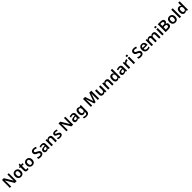

<svg xmlns="http://www.w3.org/2000/svg" viewBox="2000 -6393 12266 12266"><g transform="rotate(-45 8133.5 -260.0)"><path d="M703 0H540L205 -558H201Q203 -512 206 -460.5Q209 -409 210 -357V0H92V-714H254L588 -160H591Q590 -188 589 -220.5Q588 -253 586.5 -287.5Q585 -322 584 -354V-714H703Z M1361 -272Q1361 -137 1291 -63.5Q1221 10 1101 10Q1026 10 968 -23Q910 -56 876.5 -119Q843 -182 843 -272Q843 -407 913 -480Q983 -553 1104 -553Q1180 -553 1237.5 -520Q1295 -487 1328 -424.5Q1361 -362 1361 -272ZM975 -272Q975 -187 1005 -140.5Q1035 -94 1103 -94Q1169 -94 1199.5 -140.5Q1230 -187 1230 -272Q1230 -358 1199.5 -403Q1169 -448 1102 -448Q1035 -448 1005 -403Q975 -358 975 -272Z M1702 -93Q1726 -93 1748 -97.5Q1770 -102 1790 -108V-12Q1769 -3 1737 3.5Q1705 10 1669 10Q1622 10 1584.5 -5.5Q1547 -21 1524.5 -59.5Q1502 -98 1502 -166V-445H1430V-501L1510 -546L1550 -661H1631V-543H1785V-445H1631V-167Q1631 -130 1651 -111.5Q1671 -93 1702 -93Z M2385 -272Q2385 -137 2315 -63.5Q2245 10 2125 10Q2050 10 1992 -23Q1934 -56 1900.5 -119Q1867 -182 1867 -272Q1867 -407 1937 -480Q2007 -553 2128 -553Q2204 -553 2261.5 -520Q2319 -487 2352 -424.5Q2385 -362 2385 -272ZM1999 -272Q1999 -187 2029 -140.5Q2059 -94 2127 -94Q2193 -94 2223.5 -140.5Q2254 -187 2254 -272Q2254 -358 2223.5 -403Q2193 -448 2126 -448Q2059 -448 2029 -403Q1999 -358 1999 -272Z M3141 -196Q3141 -101 3072.5 -45.5Q3004 10 2881 10Q2824 10 2772.5 -0.5Q2721 -11 2681 -30V-153Q2727 -133 2781 -116Q2835 -99 2890 -99Q2954 -99 2983 -124Q3012 -149 3012 -188Q3012 -218 2995 -238.5Q2978 -259 2945 -277Q2912 -295 2864 -315Q2832 -329 2801 -346.5Q2770 -364 2744.5 -388.5Q2719 -413 2704 -447Q2689 -481 2689 -528Q2689 -590 2718.5 -633.5Q2748 -677 2801.5 -700.5Q2855 -724 2926 -724Q2983 -724 3033 -711.5Q3083 -699 3133 -677L3091 -573Q3046 -592 3005.5 -603Q2965 -614 2922 -614Q2871 -614 2844.5 -591Q2818 -568 2818 -531Q2818 -502 2833 -482.5Q2848 -463 2879.5 -446Q2911 -429 2960 -407Q3018 -382 3058 -354.5Q3098 -327 3119.5 -289.5Q3141 -252 3141 -196Z M3480 -553Q3586 -553 3641 -507Q3696 -461 3696 -364V0H3605L3580 -75H3576Q3541 -31 3502 -10.5Q3463 10 3395 10Q3322 10 3274 -31Q3226 -72 3226 -158Q3226 -243 3288 -285Q3350 -327 3475 -331L3568 -334V-361Q3568 -412 3543.5 -434Q3519 -456 3475 -456Q3434 -456 3396 -444Q3358 -432 3322 -416L3280 -505Q3321 -527 3372.5 -540Q3424 -553 3480 -553ZM3503 -254Q3422 -251 3390.5 -225.5Q3359 -200 3359 -157Q3359 -120 3381.5 -103Q3404 -86 3439 -86Q3494 -86 3531 -117.5Q3568 -149 3568 -210V-256Z M4146 -553Q4237 -553 4288.5 -505.5Q4340 -458 4340 -354V0H4212V-327Q4212 -388 4188 -418.5Q4164 -449 4113 -449Q4038 -449 4010 -401Q3982 -353 3982 -264V0H3853V-543H3953L3971 -472H3978Q4004 -514 4049.5 -533.5Q4095 -553 4146 -553Z M4868 -157Q4868 -76 4809.5 -33Q4751 10 4641 10Q4584 10 4543.5 2Q4503 -6 4465 -23V-131Q4505 -113 4554 -99.5Q4603 -86 4645 -86Q4697 -86 4719 -102Q4741 -118 4741 -144Q4741 -160 4732.5 -172.5Q4724 -185 4698 -200Q4672 -215 4619 -236Q4567 -257 4533 -278Q4499 -299 4481.5 -329Q4464 -359 4464 -404Q4464 -477 4522 -515Q4580 -553 4675 -553Q4725 -553 4770 -543Q4815 -533 4860 -512L4820 -417Q4782 -433 4745.5 -444Q4709 -455 4672 -455Q4632 -455 4611.5 -443.5Q4591 -432 4591 -410Q4591 -394 4601 -381.5Q4611 -369 4637.5 -356.5Q4664 -344 4713 -324Q4761 -305 4795.5 -284.5Q4830 -264 4849 -234Q4868 -204 4868 -157Z M5811 0H5648L5313 -558H5309Q5311 -512 5314 -460.5Q5317 -409 5318 -357V0H5200V-714H5362L5696 -160H5699Q5698 -188 5697 -220.5Q5696 -253 5694.5 -287.5Q5693 -322 5692 -354V-714H5811Z M6200 -553Q6306 -553 6361 -507Q6416 -461 6416 -364V0H6325L6300 -75H6296Q6261 -31 6222 -10.5Q6183 10 6115 10Q6042 10 5994 -31Q5946 -72 5946 -158Q5946 -243 6008 -285Q6070 -327 6195 -331L6288 -334V-361Q6288 -412 6263.5 -434Q6239 -456 6195 -456Q6154 -456 6116 -444Q6078 -432 6042 -416L6000 -505Q6041 -527 6092.5 -540Q6144 -553 6200 -553ZM6223 -254Q6142 -251 6110.5 -225.5Q6079 -200 6079 -157Q6079 -120 6101.5 -103Q6124 -86 6159 -86Q6214 -86 6251 -117.5Q6288 -149 6288 -210V-256Z M6755 -553Q6806 -553 6846.5 -533Q6887 -513 6916 -472H6920L6932 -543H7040V4Q7040 120 6974.5 180Q6909 240 6778 240Q6720 240 6670.5 232.5Q6621 225 6577 207V101Q6671 143 6785 143Q6847 143 6879 109Q6911 75 6911 10V-4Q6911 -20 6912.5 -39.5Q6914 -59 6915 -71H6911Q6883 -29 6843 -9.5Q6803 10 6752 10Q6653 10 6597 -64Q6541 -138 6541 -270Q6541 -402 6598 -477.5Q6655 -553 6755 -553ZM6790 -447Q6733 -447 6703 -402Q6673 -357 6673 -269Q6673 -181 6702.5 -136.5Q6732 -92 6792 -92Q6857 -92 6887.5 -128Q6918 -164 6918 -251V-270Q6918 -365 6887.5 -406Q6857 -447 6790 -447Z M7719 0 7526 -582H7522Q7523 -562 7525 -525Q7527 -488 7528.5 -445.5Q7530 -403 7530 -366V0H7412V-714H7594L7780 -155H7783L7977 -714H8159V0H8035V-372Q8035 -406 8036.5 -447Q8038 -488 8039.5 -524.5Q8041 -561 8042 -581H8038L7836 0Z M8815 -543V0H8715L8697 -70H8690Q8664 -28 8618.5 -9Q8573 10 8522 10Q8431 10 8379 -37Q8327 -84 8327 -188V-543H8456V-215Q8456 -155 8480 -124.5Q8504 -94 8555 -94Q8630 -94 8658 -141.5Q8686 -189 8686 -278V-543Z M9268 -553Q9359 -553 9410.5 -505.5Q9462 -458 9462 -354V0H9334V-327Q9334 -388 9310 -418.5Q9286 -449 9235 -449Q9160 -449 9132 -401Q9104 -353 9104 -264V0H8975V-543H9075L9093 -472H9100Q9126 -514 9171.5 -533.5Q9217 -553 9268 -553Z M9798 10Q9704 10 9645.5 -61Q9587 -132 9587 -270Q9587 -410 9646 -481.5Q9705 -553 9801 -553Q9861 -553 9899.5 -530Q9938 -507 9961 -473H9966Q9964 -488 9960.5 -517Q9957 -546 9957 -572V-760H10086V0H9986L9962 -71H9957Q9934 -37 9896 -13.5Q9858 10 9798 10ZM9837 -94Q9907 -94 9935 -133.5Q9963 -173 9964 -253V-269Q9964 -356 9936.5 -402Q9909 -448 9836 -448Q9779 -448 9748.5 -400.5Q9718 -353 9718 -268Q9718 -183 9748.5 -138.5Q9779 -94 9837 -94Z M10463 -553Q10569 -553 10624 -507Q10679 -461 10679 -364V0H10588L10563 -75H10559Q10524 -31 10485 -10.5Q10446 10 10378 10Q10305 10 10257 -31Q10209 -72 10209 -158Q10209 -243 10271 -285Q10333 -327 10458 -331L10551 -334V-361Q10551 -412 10526.5 -434Q10502 -456 10458 -456Q10417 -456 10379 -444Q10341 -432 10305 -416L10263 -505Q10304 -527 10355.5 -540Q10407 -553 10463 -553ZM10486 -254Q10405 -251 10373.5 -225.5Q10342 -200 10342 -157Q10342 -120 10364.5 -103Q10387 -86 10422 -86Q10477 -86 10514 -117.5Q10551 -149 10551 -210V-256Z M11123 -553Q11135 -553 11151 -551.5Q11167 -550 11177 -548L11166 -428Q11157 -430 11143 -431.5Q11129 -433 11118 -433Q11079 -433 11043.5 -416.5Q11008 -400 10986.5 -366.5Q10965 -333 10965 -281V0H10836V-543H10936L10954 -449H10960Q10984 -491 11026 -522Q11068 -553 11123 -553Z M11405 -543V0H11276V-543ZM11341 -752Q11370 -752 11391 -737.5Q11412 -723 11412 -685Q11412 -648 11391 -633Q11370 -618 11341 -618Q11311 -618 11290.5 -633Q11270 -648 11270 -685Q11270 -723 11290.5 -737.5Q11311 -752 11341 -752Z M12193 -196Q12193 -101 12124.5 -45.5Q12056 10 11933 10Q11876 10 11824.5 -0.5Q11773 -11 11733 -30V-153Q11779 -133 11833 -116Q11887 -99 11942 -99Q12006 -99 12035 -124Q12064 -149 12064 -188Q12064 -218 12047 -238.5Q12030 -259 11997 -277Q11964 -295 11916 -315Q11884 -329 11853 -346.5Q11822 -364 11796.5 -388.5Q11771 -413 11756 -447Q11741 -481 11741 -528Q11741 -590 11770.5 -633.5Q11800 -677 11853.5 -700.5Q11907 -724 11978 -724Q12035 -724 12085 -711.5Q12135 -699 12185 -677L12143 -573Q12098 -592 12057.5 -603Q12017 -614 11974 -614Q11923 -614 11896.5 -591Q11870 -568 11870 -531Q11870 -502 11885 -482.5Q11900 -463 11931.5 -446Q11963 -429 12012 -407Q12070 -382 12110 -354.5Q12150 -327 12171.5 -289.5Q12193 -252 12193 -196Z M12534 -553Q12608 -553 12661 -523.5Q12714 -494 12742.5 -439Q12771 -384 12771 -307V-241H12414Q12416 -169 12454.5 -129Q12493 -89 12562 -89Q12614 -89 12656 -99Q12698 -109 12743 -130V-28Q12702 -8 12659 1Q12616 10 12556 10Q12476 10 12414.5 -20.5Q12353 -51 12318 -113Q12283 -175 12283 -267Q12283 -361 12314.5 -424Q12346 -487 12402.5 -520Q12459 -553 12534 -553ZM12535 -458Q12485 -458 12454 -426Q12423 -394 12417 -330H12647Q12646 -386 12619 -422Q12592 -458 12535 -458Z M13521 -553Q13613 -553 13659.5 -505.5Q13706 -458 13706 -354V0H13578V-328Q13578 -449 13487 -449Q13422 -449 13394 -406Q13366 -363 13366 -281V0H13238V-328Q13238 -449 13146 -449Q13078 -449 13052 -401.5Q13026 -354 13026 -264V0H12897V-543H12997L13015 -472H13022Q13047 -514 13090 -533.5Q13133 -553 13180 -553Q13241 -553 13283 -532.5Q13325 -512 13346 -469H13356Q13382 -513 13427 -533Q13472 -553 13521 -553Z M13992 -543V0H13863V-543ZM13928 -752Q13957 -752 13978 -737.5Q13999 -723 13999 -685Q13999 -648 13978 -633Q13957 -618 13928 -618Q13898 -618 13877.5 -633Q13857 -648 13857 -685Q13857 -723 13877.5 -737.5Q13898 -752 13928 -752Z M14380 -714Q14520 -714 14591.5 -674Q14663 -634 14663 -534Q14663 -473 14632.5 -431Q14602 -389 14545 -379V-374Q14584 -367 14615.5 -348.5Q14647 -330 14665 -296Q14683 -262 14683 -206Q14683 -109 14614.5 -54.5Q14546 0 14426 0H14164V-714ZM14398 -424Q14472 -424 14500.5 -448Q14529 -472 14529 -518Q14529 -565 14495 -585.5Q14461 -606 14388 -606H14295V-424ZM14295 -319V-109H14409Q14486 -109 14516.5 -139Q14547 -169 14547 -218Q14547 -263 14515.5 -291Q14484 -319 14403 -319Z M15303 -272Q15303 -137 15233 -63.5Q15163 10 15043 10Q14968 10 14910 -23Q14852 -56 14818.5 -119Q14785 -182 14785 -272Q14785 -407 14855 -480Q14925 -553 15046 -553Q15122 -553 15179.5 -520Q15237 -487 15270 -424.5Q15303 -362 15303 -272ZM14917 -272Q14917 -187 14947 -140.5Q14977 -94 15045 -94Q15111 -94 15141.5 -140.5Q15172 -187 15172 -272Q15172 -358 15141.5 -403Q15111 -448 15044 -448Q14977 -448 14947 -403Q14917 -358 14917 -272Z M15560 0H15431V-760H15560Z M15899 10Q15805 10 15746.5 -61Q15688 -132 15688 -270Q15688 -410 15747 -481.5Q15806 -553 15902 -553Q15962 -553 16000.5 -530Q16039 -507 16062 -473H16067Q16065 -488 16061.5 -517Q16058 -546 16058 -572V-760H16187V0H16087L16063 -71H16058Q16035 -37 15997 -13.5Q15959 10 15899 10ZM15938 -94Q16008 -94 16036 -133.5Q16064 -173 16065 -253V-269Q16065 -356 16037.5 -402Q16010 -448 15937 -448Q15880 -448 15849.5 -400.5Q15819 -353 15819 -268Q15819 -183 15849.5 -138.5Q15880 -94 15938 -94Z"/></g></svg>

Font: Noto Sans Nag Mundari SemiBold
Style: Regular
Weight: 600
Version: Version 1.000